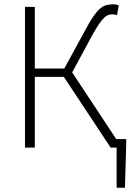

<svg xmlns="http://www.w3.org/2000/svg" viewBox="-20 -691 645 899"><path d="M526 188V0H498L279 -331H143V0H97V-659H143V-370H281L377 -546Q398 -586 414.5 -610.5Q431 -635 446 -648.5Q461 -662 476 -666.5Q491 -671 510 -671Q524 -671 536 -666L528 -620Q523 -622 517.5 -623Q512 -624 507 -624Q496 -624 487 -621Q478 -618 467.5 -608Q457 -598 444 -579Q431 -560 413 -528L318 -352L524 -40H571V-14L565 188Z"/></svg>

Font: Giro Light
Style: Regular
Weight: 300
Designer: Paul D. Hunt
Foundry: Adobe Systems Incorporated
Version: Version 1.000;PS 1.0;hotconv 1.0.88;makeotf.lib2.5.647800